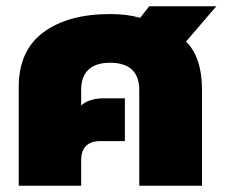

<svg xmlns="http://www.w3.org/2000/svg" viewBox="-20 -595 723 615"><path d="M40 -316Q40 -433 119 -491.5Q198 -550 333 -550Q387 -550 429 -538L458 -575H673L576 -462Q627 -411 627 -308V0H426V-307Q426 -350 402.5 -372Q379 -394 333 -394Q287 -394 263.5 -372Q240 -350 240 -307V-257Q251 -268 270 -274Q289 -280 310 -280H380V-143H300Q271 -143 255.5 -127.5Q240 -112 240 -82V0H40Z"/></svg>

Font: Prompt ExtraBold
Style: Regular
Weight: 800
Designer: Katatrad Team
Foundry: CadsonDemak
Version: Version 1.000